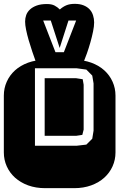

<svg xmlns="http://www.w3.org/2000/svg" viewBox="-22 -981 622 1001"><path d="M364.3 -668.9Q413.6 -668.9 453.6 -654.3Q493.7 -639.6 521.7 -614.3Q549.8 -588.9 564.9 -554.9Q580.1 -521 580.1 -482.9V-186Q580.1 -147.9 564.9 -114Q549.8 -80.1 521.7 -54.7Q493.7 -29.3 453.6 -14.6Q413.6 0 364.3 0H213.9Q164.6 0 124.5 -14.6Q84.5 -29.3 56.4 -54.7Q28.3 -80.1 13.2 -114Q-2 -147.9 -2 -186V-482.9Q-2 -521 13.2 -554.9Q28.3 -588.9 56.4 -614.3Q84.5 -639.6 124.5 -654.3Q164.6 -668.9 213.9 -668.9ZM465.8 -545.9 459 -586.9 428.2 -618.2 377.9 -625H160.2V-221.2H377.9L428.2 -227.1L459 -257.8L465.8 -299.8ZM407.2 -277.8 375 -272.9H210.9V-573.2H375L409.2 -567.9L414.1 -539.1V-305.2ZM290 -931.6Q305.2 -945.3 323.2 -953.1Q341.3 -960.9 367.7 -960.9Q394.5 -960.9 413.8 -953.1Q433.1 -945.3 445.3 -932.1Q457.5 -918.9 463.1 -901.1Q468.8 -883.3 468.8 -863.8Q468.8 -843.8 463.1 -816.4Q457.5 -789.1 449.2 -759.8Q440.9 -730.5 430.9 -702.1Q420.9 -673.8 412.1 -652.8H167Q156.7 -681.2 146.2 -712.2Q135.7 -743.2 127.4 -772Q119.1 -800.8 114 -825.9Q108.9 -851.1 108.9 -868.7Q108.9 -886.2 114.7 -902.6Q120.6 -918.9 134.3 -931.6Q147.9 -944.3 169.4 -952.1Q190.9 -960 222.7 -960Q247.1 -960 262.2 -952.1Q277.3 -944.3 290 -931.6ZM242.7 -874H203.1L267.1 -709H311L375 -874H335L289.1 -731Z"/></svg>

Font: Monofett
Style: Regular
Weight: 400
Designer: vernon adams
Foundry: vernon adams
Version: Version 1.000